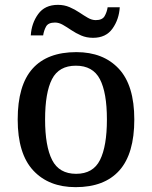

<svg xmlns="http://www.w3.org/2000/svg" viewBox="-20 -762 627 792"><path d="M292 10Q181 10 117 -59Q53 -128 53 -269Q53 -410 114 -478.5Q175 -547 295 -547Q406 -547 470 -478.5Q534 -410 534 -269Q534 -128 472.5 -59Q411 10 292 10ZM294 -45Q364 -45 392.5 -102Q421 -159 421 -269Q421 -380 392 -435.5Q363 -491 293 -491Q223 -491 194.5 -435.5Q166 -380 166 -269Q166 -159 195 -102Q224 -45 294 -45ZM364 -606Q337 -606 315 -615.5Q293 -625 274.5 -637.5Q256 -650 239.5 -659.5Q223 -669 207 -669Q179 -669 170 -652.5Q161 -636 158 -616H107Q110 -666 137.5 -704Q165 -742 219 -742Q245 -742 267 -732.5Q289 -723 307.5 -710.5Q326 -698 342.5 -688.5Q359 -679 375 -679Q402 -679 411.5 -695.5Q421 -712 424 -732H474Q471 -682 444 -644Q417 -606 364 -606Z"/></svg>

Font: Noto Serif NP Hmong Medium
Style: Regular
Weight: 500
Designer: Dalton Maag Ltd
Foundry: Dalton Maag Ltd
Version: Version 1.001; ttfautohint (v1.8.4.7-5d5b)